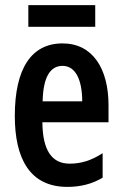

<svg xmlns="http://www.w3.org/2000/svg" viewBox="-20 -788 479 752"><path d="M353 -768H91V-683H353ZM225 -618C102 -618 38 -518 38 -334C38 -168 96 -56 244 -56C294 -56 340 -67 382 -92V-188C337 -159 297 -147 253 -147C183 -147 147 -199 146 -309H405V-376C405 -519 343 -618 225 -618ZM225 -530C277 -530 302 -473 302 -391H147C149 -490 179 -530 225 -530Z"/></svg>

Font: Noto Sans Malayalam UI ExtraCondensed SemiBold
Style: Regular
Weight: 600
Width: 2
Designer: Jelle Bosma - Monotype Design Team
Foundry: Monotype Imaging Inc.
Version: Version 2.104